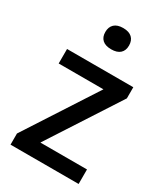

<svg xmlns="http://www.w3.org/2000/svg" viewBox="-190 -855 819 940"><g transform="rotate(30 219.0 -385.0)"><path d="M150 -82H413.5V0H28.5V-63L287 -462H34V-544H408.5V-481ZM154.5 -710Q154.5 -738.5 171.5 -754.5Q188.5 -770.5 221.5 -770.5Q254.5 -770.5 271.5 -754.5Q288.5 -738.5 288.5 -710Q288.5 -681.5 271.5 -666Q254.5 -650.5 221.5 -650.5Q188.5 -650.5 171.5 -666Q154.5 -681.5 154.5 -710Z"/></g></svg>

Font: Encode Sans Semi Condensed Medium
Style: Regular
Weight: 500
Width: 4
Designer: Multiple Designers
Foundry: Impallari Type
Version: Version 2.000